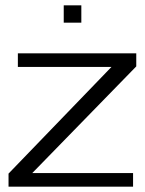

<svg xmlns="http://www.w3.org/2000/svg" viewBox="-20 -700 544 720"><path d="M12 0V-49L398 -449H47V-500H491V-451L101 -51H479V0ZM219 -615V-680H285V-615Z"/></svg>

Font: Panamera
Style: Regular
Weight: 400
Designer: Bastien Sozeau
Foundry: NBR — Bastien Sozeau
Version: Version 3.002; ttfautohint (v1.8.4.7-5d5b);gftools[0.9.33]